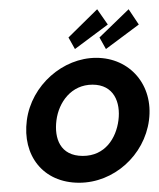

<svg xmlns="http://www.w3.org/2000/svg" viewBox="-20 -391 343 415"><path d="M102 -131C107 -170 134 -208 180 -208C226 -208 241 -170 236 -131C231 -92 207 -54 159 -54C110 -54 97 -92 102 -131ZM38 -131C28 -55 73 4 151 4C226 4 292 -55 302 -131C312 -207 261 -266 188 -266C116 -266 48 -207 38 -131ZM195 -310 209 -285 280 -338 258 -371ZM128 -310 142 -285 213 -338 190 -371Z"/></svg>

Font: Hussar Tani
Style: DwaKurs
Weight: 700
Foundry: Cannot Into Space Fonts
Version: Version 0.92